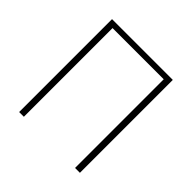

<svg xmlns="http://www.w3.org/2000/svg" viewBox="-183 -893 1061 1061"><g transform="rotate(45 347.0 -363.0)"><path d="M110 0H147V-693H547V0H585V-726H110Z"/></g></svg>

Font: Harano Aji Gothic KR ExtraLight
Style: Regular
Weight: 250
Foundry: Masamichi Hosoda
Version: HaranoAjiGothicKR-ExtraLight version 20220220;ttx 4.29.1